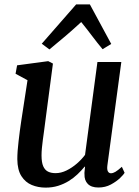

<svg xmlns="http://www.w3.org/2000/svg" viewBox="-20 -846 632 876"><path d="M188 10Q154 10 125 -2Q96 -14 77.8 -42.2Q59.5 -70.5 59 -120Q59 -137.5 60.5 -158.2Q62 -179 64.8 -202Q67.5 -225 70.5 -248.8Q73.5 -272.5 77 -294.5L105.5 -480L51 -509.5L58 -548L200 -567L221.5 -556L186.5 -290.5Q184 -269 181 -248.2Q178 -227.5 175.5 -208Q173 -188.5 171.2 -170.5Q169.5 -152.5 169.5 -137Q169.5 -105 177.2 -87.5Q185 -70 199.2 -63Q213.5 -56 233.5 -56Q258.5 -56 283.5 -68.2Q308.5 -80.5 330.5 -99.5Q352.5 -118.5 368 -139.5L424.5 -563H533.5L470 -92Q467.5 -73 472.2 -64.2Q477 -55.5 486 -55.5Q495.5 -55.5 506.5 -62Q517.5 -68.5 536 -85L548.5 -57.5Q544.5 -50 528 -34Q511.5 -18 486 -4.2Q460.5 9.5 429 9.5Q396.5 9.5 380.5 -7Q364.5 -23.5 365.5 -51Q365 -53 365.2 -56.8Q365.5 -60.5 366 -65.5Q366.5 -70.5 367 -75.5Q367.5 -80.5 368 -85L366.5 -86Q352 -68.5 334 -51.2Q316 -34 293.8 -20.2Q271.5 -6.5 245.2 1.8Q219 10 188 10ZM205.5 -620.5 170.5 -646.5 327.5 -826H390L487.5 -645.5L448 -621.5Q423 -651.5 399.5 -682.8Q376 -714 350.5 -745.5Q316 -713.5 279.2 -682Q242.5 -650.5 205.5 -620.5Z"/></svg>

Font: Merriweather Medium
Style: Italic
Weight: 500
Italic angle: -7.8°
Version: Version 2.101